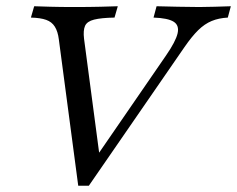

<svg xmlns="http://www.w3.org/2000/svg" viewBox="-20 -591 759 615"><path d="M230.6 4 168.5 -464.5Q165.3 -490.3 155.6 -505.6Q146 -521 127.8 -527.4Q109.7 -533.9 79 -534.7L89.5 -571Q108.9 -570.2 141.5 -569.4Q174.2 -568.5 216.9 -568.5Q266.1 -568.5 301.6 -569.4Q337.1 -570.2 357.3 -571L346.8 -534.7Q304 -533.9 281.5 -528.2Q258.9 -522.6 252.4 -508.1Q246 -493.5 249.2 -466.9L299.2 -89.5L279 -75L512.1 -413.7Q542.7 -458.1 548.8 -483.9Q554.8 -509.7 536.3 -521.4Q517.7 -533.1 471.8 -534.7L481.5 -571Q515.3 -570.2 550 -569.4Q584.7 -568.5 618.5 -568.5Q643.5 -568.5 668.1 -569.4Q692.7 -570.2 719.4 -571L709.7 -534.7Q680.6 -533.1 658.1 -523.8Q635.5 -514.5 614.9 -494.4Q594.4 -474.2 571 -440.3L264.5 4Z"/></svg>

Font: Playfair 9pt
Style: Italic
Weight: 400
Italic angle: -15.6°
Designer: Claus Eggers Sørensen
Foundry: Claus Eggers Sørensen
Version: Version 2.001;gftools[0.9.30]